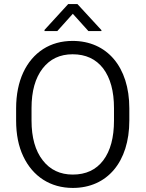

<svg xmlns="http://www.w3.org/2000/svg" viewBox="-20 -924 723 954"><path d="M622.6 -385.7C622.6 -591.8 511.2 -720.7 340.8 -720.7C285.2 -720.7 236.3 -707 194.3 -680.2C109.9 -625.5 60.1 -522.9 60.1 -385.7V-325.2C60.1 -256.3 71.8 -197.3 95.7 -147C143.1 -46.9 230.5 9.8 341.8 9.8C512.2 9.8 622.6 -119.1 622.6 -325.2ZM546.4 -325.2C546.4 -240.7 528.8 -174.8 493.2 -127.4C457.5 -80.1 406.7 -56.6 341.8 -56.6C278.8 -56.6 229 -80.1 192.4 -127.4C155.3 -174.8 136.7 -240.7 136.7 -325.2V-386.7C136.7 -471.2 155.3 -536.6 191.9 -584C228.5 -630.9 277.8 -654.3 340.8 -654.3C405.8 -654.3 456.5 -630.9 492.7 -584C528.3 -536.6 546.4 -471.2 546.4 -386.7ZM318.8 -903.8 201.2 -775.4V-769.5H264.6L341.8 -855.5L419.4 -769.5H483.9V-774.4L364.7 -903.8Z"/></svg>

Font: Vazirmatn Light
Style: Regular
Weight: 300
Designer: Saber Rastikerdar
Foundry: Saber Rastikerdar
Version: Version 33.003